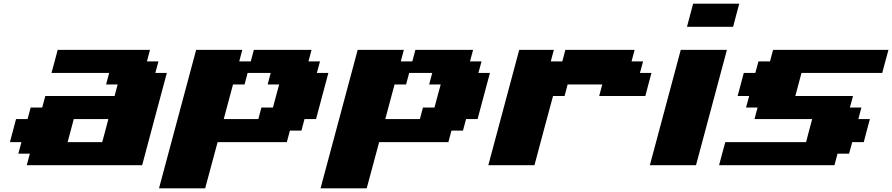

<svg xmlns="http://www.w3.org/2000/svg" viewBox="-20 -895 4832 1040"><path d="M125 0H750Q772 -83 816.7 -250Q861.3 -417 883.8 -500H821.3L838.4 -562.5H775.9L792.5 -625H292.5Q287.1 -604 275.9 -562.3Q264.6 -520.5 258.8 -500H571.3L554.7 -437.5H617.2L600.6 -375H225.6L208.5 -312.5H146L129.4 -250H66.9Q61.5 -229 50.3 -187.3Q39.1 -145.5 33.7 -125H96.2L79.1 -62.5H141.6ZM533.7 -125H346.2Q352.1 -145.5 363 -187.3Q374 -229 379.4 -250H566.9Q561.5 -229 550.5 -187.3Q539.6 -145.5 533.7 -125Z M841.3 125H1091.3Q1102.5 83 1125 0Q1147.5 -83 1158.7 -125H1533.7L1550.3 -187.5H1612.8L1629.4 -250H1691.9Q1703.1 -292 1725.3 -375.2Q1747.6 -458.5 1758.8 -500H1696.3L1713.4 -562.5H1650.9L1667.5 -625H1355L1338.4 -562.5H1275.9L1292.5 -625H1042.5Q1008.8 -500 941.9 -250Q875 0 841.3 125ZM1379.4 -250H1191.9L1242.2 -437.5H1304.7L1321.3 -500H1446.3L1429.7 -437.5H1492.2Q1486.3 -417 1475.1 -375Q1463.9 -333 1458.5 -312.5H1396Z M1716.3 125H1966.3Q1977.5 83 2000 0Q2022.5 -83 2033.7 -125H2408.7L2425.3 -187.5H2487.8L2504.4 -250H2566.9Q2578.1 -292 2600.3 -375.2Q2622.6 -458.5 2633.8 -500H2571.3L2588.4 -562.5H2525.9L2542.5 -625H2230L2213.4 -562.5H2150.9L2167.5 -625H1917.5Q1883.8 -500 1816.9 -250Q1750 0 1716.3 125ZM2254.4 -250H2066.9L2117.2 -437.5H2179.7L2196.3 -500H2321.3L2304.7 -437.5H2367.2Q2361.3 -417 2350.1 -375Q2338.9 -333 2333.5 -312.5H2271Z M2625 0H2875Q2891.6 -62.5 2925 -187.5Q2958.5 -312.5 2975.6 -375H3038.1L3054.7 -437.5H3242.2L3225.6 -375H3475.6Q3481 -395.5 3491.9 -437.3Q3502.9 -479 3508.8 -500H3446.3L3463.4 -562.5H3400.9L3417.5 -625H3042.5L3025.9 -562.5H2963.4L2980 -625H2792.5Q2764.6 -520.5 2708.7 -312.3Q2652.8 -104 2625 0Z M3500 0H3750Q3777.8 -104 3833.7 -312.3Q3889.6 -520.5 3917.5 -625H3667.5Q3639.6 -520.5 3583.7 -312.3Q3527.8 -104 3500 0ZM3701.2 -750H3951.2Q3956.5 -771 3967.5 -812.5Q3978.5 -854 3984.4 -875H3734.4Q3729 -854 3717.8 -812.5Q3706.5 -771 3701.2 -750Z M3875 0H4500L4516.6 -62.5H4579.1L4596.2 -125H4658.7Q4664.1 -145.5 4675 -187.3Q4686 -229 4691.9 -250H4629.4L4646 -312.5H4583.5L4600.6 -375H4288.1Q4293.5 -395.5 4304.7 -437.3Q4315.9 -479 4321.3 -500H4758.8Q4764.2 -520.5 4775.4 -562.3Q4786.6 -604 4792.5 -625H4167.5L4150.9 -562.5H4088.4L4071.3 -500H4008.8Q4003.4 -479 3992.2 -437.5Q3981 -396 3975.6 -375H4038.1L4021 -312.5H4083.5L4066.9 -250H4379.4Q4373.5 -229 4362.5 -187.3Q4351.6 -145.5 4346.2 -125H3908.7Q3902.8 -104 3891.6 -62.5Q3880.4 -21 3875 0Z"/></svg>

Font: Faithful 32x
Style: BoldOblique
Weight: 400
Foundry: Faithful Resource Pack
Version: Version 1.0; January 27, 2023